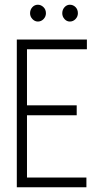

<svg xmlns="http://www.w3.org/2000/svg" viewBox="-20 -791 440 811"><path d="M51 0V-624H347V-583H94V-346H304V-304H94V-41H345V0ZM140 -700Q127 -700 117 -710.5Q107 -721 107 -735Q107 -750 116.5 -760.5Q126 -771 140 -771Q153 -771 163.5 -761Q174 -751 174 -735Q174 -721 164 -710.5Q154 -700 140 -700ZM275 -700Q262 -700 252.5 -710.5Q243 -721 243 -735Q243 -750 252.5 -760.5Q262 -771 275 -771Q289 -771 299 -761Q309 -751 309 -735Q309 -721 299 -710.5Q289 -700 275 -700Z"/></svg>

Font: Inconsolata Condensed Light
Style: Regular
Weight: 300
Width: 3
Monospace: yes
Designer: Raph Levien, Cyreal, Brenton Simpson
Foundry: Raph Levien, Cyreal, Google
Version: Version 3.001; ttfautohint (v1.8.2.53-6de2)